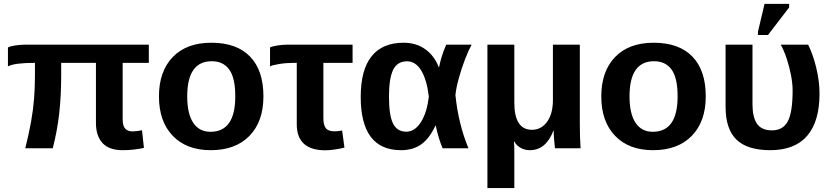

<svg xmlns="http://www.w3.org/2000/svg" viewBox="-20 -756 4240 979"><path d="M605 9.8Q536.1 9.8 502.7 -26.6Q469.2 -63 469.2 -129.4V-435.5H292V-375Q292 -264.6 281.7 -175.8Q271.5 -86.9 249 0H108.9Q127.9 -76.2 138.7 -137Q149.4 -197.8 153.8 -253.9Q158.2 -310.1 158.2 -371.1V-435.5Q53.2 -435.5 20.5 -417.5V-514.2Q34.7 -521 60.5 -524.7Q86.4 -528.3 109.4 -528.3H738.8V-435.5H605.5V-147.9Q605.5 -112.8 619.1 -99.4Q632.8 -85.9 656.2 -85.9Q674.8 -85.9 704.1 -91.8L713.9 -2Q662.1 9.8 605 9.8Z M1323.2 -264.6Q1323.2 -136.2 1252 -63.2Q1180.7 9.8 1054.7 9.8Q931.2 9.8 860.8 -63.5Q790.5 -136.7 790.5 -264.6Q790.5 -392.1 860.8 -465.1Q931.2 -538.1 1057.6 -538.1Q1187 -538.1 1255.1 -467.5Q1323.2 -397 1323.2 -264.6ZM1179.7 -264.6Q1179.7 -358.9 1148.9 -401.4Q1118.2 -443.8 1059.6 -443.8Q934.6 -443.8 934.6 -264.6Q934.6 -176.3 965.1 -130.1Q995.6 -84 1053.2 -84Q1179.7 -84 1179.7 -264.6Z M1480 -435.5Q1439.9 -435.5 1403.8 -429.7Q1367.7 -423.8 1356.9 -417.5V-514.2Q1368.7 -520 1394.8 -524.2Q1420.9 -528.3 1446.3 -528.3H1777.8V-435.5H1628.9V-152.3Q1628.9 -118.7 1641.4 -102.5Q1653.8 -86.4 1685.1 -86.4Q1702.1 -86.4 1724.6 -90.3L1736.3 -3.4Q1718.8 1.5 1689.7 5.9Q1660.6 10.3 1639.2 10.3Q1493.2 10.3 1493.2 -122.6V-435.5Z M2200.2 -115.7Q2169.9 -49.8 2127.9 -20Q2085.9 9.8 2024.9 9.8Q1819.3 9.8 1819.3 -261.7Q1819.3 -400.4 1874.8 -469.2Q1930.2 -538.1 2037.6 -538.1Q2101.6 -538.1 2147.7 -505.6Q2193.8 -473.1 2217.3 -413.6H2218.8Q2231 -474.1 2255.4 -528.3H2384.8Q2368.7 -499 2350.8 -452.6Q2333 -406.2 2319.6 -357.7Q2306.2 -309.1 2302.2 -271.5Q2317.4 -122.6 2368.7 0H2236.8Q2224.6 -29.3 2216.1 -58.3Q2207.5 -87.4 2202.1 -115.7ZM1963.4 -263.2Q1963.4 -168 1984.1 -126.2Q2004.9 -84.5 2051.8 -84.5Q2095.2 -84.5 2126.5 -133.8Q2157.7 -183.1 2166.5 -264.6Q2155.8 -351.6 2127.2 -397.5Q2098.6 -443.4 2055.7 -443.4Q2005.9 -443.4 1984.6 -399.9Q1963.4 -356.4 1963.4 -263.2Z M2809.6 0Q2807.6 -20.5 2805.4 -44.7Q2803.2 -68.8 2803.2 -89.8H2801.8Q2763.7 9.8 2681.6 9.8Q2656.2 9.8 2635 -2Q2613.8 -13.7 2602.5 -34.2H2600.6Q2601.6 -23.4 2602.1 -9.5Q2602.5 4.4 2602.5 22V203.1H2465.3V-528.3H2602.5V-232.9Q2602.5 -94.2 2692.4 -94.2Q2739.7 -94.2 2769.5 -135Q2799.3 -175.8 2799.3 -246.1V-528.3H2936.5V-118.2Q2936.5 -86.4 2937.5 -56.9Q2938.5 -27.3 2940.4 0Z M3578.6 -264.6Q3578.6 -136.2 3507.3 -63.2Q3436 9.8 3310.1 9.8Q3186.5 9.8 3116.2 -63.5Q3045.9 -136.7 3045.9 -264.6Q3045.9 -392.1 3116.2 -465.1Q3186.5 -538.1 3313 -538.1Q3442.4 -538.1 3510.5 -467.5Q3578.6 -397 3578.6 -264.6ZM3435.1 -264.6Q3435.1 -358.9 3404.3 -401.4Q3373.5 -443.8 3314.9 -443.8Q3189.9 -443.8 3189.9 -264.6Q3189.9 -176.3 3220.5 -130.1Q3251 -84 3308.6 -84Q3435.1 -84 3435.1 -264.6Z M4158.7 -278.8Q4158.7 -136.2 4095.5 -63.2Q4032.2 9.8 3907.7 9.8Q3790.5 9.8 3735.1 -44.2Q3679.7 -98.1 3679.7 -211.4V-528.3H3816.9V-224.6Q3816.9 -158.2 3840.1 -124.8Q3863.3 -91.3 3916 -91.3Q3972.7 -91.3 3997.1 -137.7Q4021.5 -184.1 4021.5 -294.4Q4021.5 -331.1 4012.9 -374.5Q4004.4 -418 3990.7 -459Q3977.1 -500 3960.9 -528.3H4100.6Q4126 -477.5 4142.3 -409.2Q4158.7 -340.8 4158.7 -278.8ZM4003.9 -718.3 3896 -577.6H3844.7V-593.8L3878.4 -736.3H4003.9Z"/></svg>

Font: Arimo
Style: Bold
Weight: 700
Designer: Steve Matteson
Foundry: Monotype Imaging Inc.
Version: Version 1.33